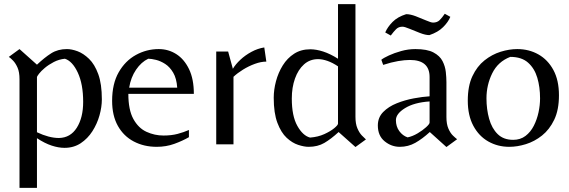

<svg xmlns="http://www.w3.org/2000/svg" viewBox="-20 -703 2771 935"><path d="M75 212V-317Q75 -352 65.5 -373.5Q56 -395 44 -407.5Q32 -420 23 -426L75 -464L160 -388Q197 -423 229.5 -443.5Q262 -464 306 -464Q329 -464 357.5 -453.5Q386 -443 413.5 -416.5Q441 -390 458.5 -342Q476 -294 476 -219Q476 -182 464.5 -141Q453 -100 430 -64Q407 -28 373 -5.5Q339 17 294 17Q265 17 231.5 6Q198 -5 160 -30V212ZM267 -31Q323 -32 354 -81Q385 -130 385 -207Q385 -293 359 -349Q333 -405 296 -417Q267 -414 242 -401Q217 -388 198.5 -372.5Q180 -357 170 -344Q160 -331 160 -327V-59Q219 -31 267 -31Z M743 12Q681 12 631.5 -14Q582 -40 554 -90Q526 -140 526 -212Q526 -295 558 -351Q590 -407 642 -435.5Q694 -464 753 -464Q800 -464 838.5 -439.5Q877 -415 900.5 -366.5Q924 -318 924 -246H605Q605 -168 629.5 -123.5Q654 -79 693.5 -61Q733 -43 776 -43Q815 -43 845 -51Q875 -59 900 -70V-35Q869 -17 829 -2.5Q789 12 743 12ZM609 -276H843Q840 -321 823.5 -349Q807 -377 784.5 -391.5Q762 -406 739.5 -411.5Q717 -417 702 -417Q668 -401 642.5 -363.5Q617 -326 609 -276Z M1033 0V-452H1091L1114 -368Q1127 -390 1150.5 -412Q1174 -434 1204.5 -450.5Q1235 -467 1267 -472L1277 -403Q1251 -403 1221 -392Q1191 -381 1163.5 -364Q1136 -347 1117 -329V0Z M1711 13 1629 -60Q1592 -26 1559.5 -7Q1527 12 1483 12Q1461 12 1432 2.5Q1403 -7 1376 -32Q1349 -57 1331 -104.5Q1313 -152 1313 -227Q1313 -266 1324 -307.5Q1335 -349 1357 -384.5Q1379 -420 1412.5 -441.5Q1446 -463 1491 -463Q1520 -463 1554 -452Q1588 -441 1626 -417V-683H1711V-134Q1711 -100 1720.5 -78Q1730 -56 1742 -43.5Q1754 -31 1762 -24ZM1490 -33Q1529 -36 1559.5 -50Q1590 -64 1608 -79Q1626 -94 1626 -101V-380Q1599 -398 1574.5 -406.5Q1550 -415 1529 -415Q1489 -415 1460.5 -389.5Q1432 -364 1416.5 -320.5Q1401 -277 1401 -223Q1401 -138 1428 -90Q1455 -42 1490 -33Z M2154 13 2073 -60Q2037 -27 2002.5 -7.5Q1968 12 1927 12Q1886 12 1853 -15Q1820 -42 1820 -92Q1820 -131 1846 -157.5Q1872 -184 1912 -200Q1952 -216 1995 -224Q2038 -232 2072 -234V-328Q2072 -411 1976 -411Q1951 -411 1918.5 -405.5Q1886 -400 1846 -387L1837 -412Q1848 -421 1874 -433Q1900 -445 1934 -454.5Q1968 -464 2003 -464Q2060 -464 2091 -447.5Q2122 -431 2135 -405.5Q2148 -380 2151 -352.5Q2154 -325 2154 -303V-133Q2154 -99 2163.5 -77Q2173 -55 2185.5 -43Q2198 -31 2206 -25ZM1965 -34Q1989 -39 2013.5 -53.5Q2038 -68 2055 -83.5Q2072 -99 2072 -106V-209Q1997 -204 1952.5 -176.5Q1908 -149 1908 -118Q1908 -87 1924.5 -64.5Q1941 -42 1965 -34ZM1883 -530 1856 -545Q1867 -571 1891.5 -596Q1916 -621 1958 -634Q1978 -634 2004.5 -624Q2031 -614 2055 -603.5Q2079 -593 2089 -593Q2109 -593 2121 -605Q2133 -617 2146 -636L2173 -621Q2163 -596 2138 -571Q2113 -546 2071 -532Q2052 -532 2025 -542.5Q1998 -553 1974 -563Q1950 -573 1940 -573Q1921 -573 1909 -561Q1897 -549 1883 -530Z M2460 12Q2404 12 2358 -14Q2312 -40 2285 -90.5Q2258 -141 2258 -213Q2258 -284 2280.5 -332Q2303 -380 2339.5 -409Q2376 -438 2418 -451Q2460 -464 2499 -464Q2556 -464 2602 -438Q2648 -412 2675 -362Q2702 -312 2702 -239Q2702 -168 2679 -120Q2656 -72 2619.5 -43Q2583 -14 2541 -1Q2499 12 2460 12ZM2479 -22Q2514 -22 2539 -41Q2564 -60 2579.5 -90.5Q2595 -121 2602.5 -156Q2610 -191 2610 -224Q2610 -279 2596.5 -324.5Q2583 -370 2551.5 -398Q2520 -426 2465 -426Q2405 -403 2377 -346Q2349 -289 2349 -224Q2349 -171 2362 -124.5Q2375 -78 2403.5 -50Q2432 -22 2479 -22Z"/></svg>

Font: Belleza
Style: Regular
Weight: 400
Designer: Eduardo Rodriguez Tunni
Foundry: Eduardo Rodriguez Tunni
Version: Version 1.003; ttfautohint (v1.8.4.7-5d5b)